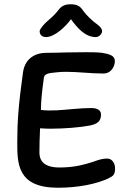

<svg xmlns="http://www.w3.org/2000/svg" viewBox="-20 -880 592 901"><path d="M311 -860C275 -860 262 -843 255 -834C248 -825 235 -808 206 -784C188 -769 166 -744 166 -733C166 -723 172 -706 196 -706C237 -706 290 -757 313 -790C341 -751 379 -706 429 -706C447 -706 459 -723 459 -733C459 -741 456 -751 437 -765C414 -781 384 -810 370 -830C357 -850 343 -860 311 -860ZM482 -136C462 -136 442 -130 418 -121C382 -110 335 -94 259 -94C174 -94 165 -138 165 -165C165 -197 166 -237 168 -278C183 -277 200 -276 215 -276C281 -276 355 -282 402 -291C442 -299 454 -315 454 -343C454 -361 439 -373 409 -373C382 -373 350 -371 318 -368C271 -364 221 -358 172 -364C172 -402 177 -450 186 -516C189 -532 204 -537 240 -540C256 -542 274 -543 289 -543C347 -543 405 -535 465 -535C505 -535 519 -573 519 -593C519 -620 493 -626 460 -632C436 -635 405 -635 382 -635C359 -635 328 -634 295 -634C260 -633 223 -632 194 -632C153 -632 98 -611 88 -541C67 -390 61 -310 61 -213C61 -112 61 1 252 1C351 1 436 -18 489 -43C511 -54 520 -60 520 -90C520 -109 510 -136 482 -136Z"/></svg>

Font: Itim
Style: Regular
Weight: 400
Designer: CadsonDemak Team
Foundry: Pablo Impallari
Version: Version 1.002;PS 001.002;hotconv 1.0.88;makeotf.lib2.5.64775